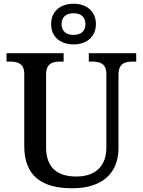

<svg xmlns="http://www.w3.org/2000/svg" viewBox="-20 -999 765 1029"><path d="M374 -761C441 -761 494 -799 494 -870C494 -941 441 -979 374 -979C307 -979 254 -941 254 -870C254 -799 307 -761 374 -761ZM374 -812C339 -812 310 -828 310 -870C310 -912 339 -928 374 -928C409 -928 438 -912 438 -870C438 -828 409 -812 374 -812ZM367 10C531 10 615 -73 615 -206V-599C615 -660 651 -669 694 -669H710V-714H456V-669H472C514 -669 550 -660 550 -603V-208C550 -114 497 -53 389 -53C293 -53 227 -95 227 -210V-599C227 -660 262 -669 306 -669H321V-714H15V-669H31C73 -669 110 -660 110 -603V-216C110 -53 208 10 367 10Z"/></svg>

Font: Noto Serif Telugu Medium
Style: Regular
Weight: 500
Designer: Jelle Bosma - Monotype Design Team
Foundry: Monotype Imaging Inc.
Version: Version 2.005